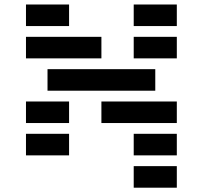

<svg xmlns="http://www.w3.org/2000/svg" viewBox="-20 -704 919 870"><path d="M97.7 -585.9V-683.6H293V-585.9ZM585.9 -585.9V-683.6H781.2V-585.9ZM439.5 -537.1V-439.5H97.7V-537.1ZM585.9 -439.5V-537.1H781.2V-439.5ZM195.3 -293V-390.6H683.6V-293ZM97.7 -146.5V-244.1H293V-146.5ZM439.5 -146.5V-244.1H781.2V-146.5ZM97.7 0V-97.7H293V0ZM585.9 0V-97.7H781.2V0ZM585.9 146.5V48.8H781.2V146.5Z"/></svg>

Font: Trigram
Style: Regular
Weight: 400
Designer: GGBotNet
Foundry: GGBotNet
Version: 1.05